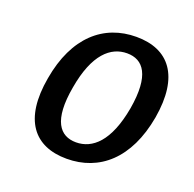

<svg xmlns="http://www.w3.org/2000/svg" viewBox="-99 -611 727 721"><g transform="rotate(20 265.0 -250.0)"><path d="M499 -250C529 -425 459 -510 329 -510C199 -510 99 -425 69 -250C38 -75 108 10 238 10C368 10 468 -75 499 -250ZM399 -250C374 -110 315 -60 250 -60C185 -60 144 -110 169 -250C193 -390 252 -440 317 -440C382 -440 423 -390 399 -250Z"/></g></svg>

Font: Scada
Style: Italic
Weight: 400
Designer: Jovanny Lemonad
Foundry: Jovanny Lemonad
Version: Version 3.005